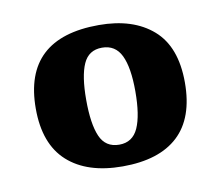

<svg xmlns="http://www.w3.org/2000/svg" viewBox="-49 -776 523 454"><g transform="rotate(-10 212.0 -549.5)"><path d="M212 -380Q127 -380 80 -422.5Q33 -465 33 -550Q33 -719 214 -719Q296 -719 343.5 -677.5Q391 -636 391 -550Q391 -465 345.5 -422.5Q300 -380 212 -380ZM213 -432Q245 -432 258.5 -462Q272 -492 272 -550Q272 -607 258 -636Q244 -665 212 -665Q180 -665 167 -636Q154 -607 154 -550Q154 -492 167 -462Q180 -432 213 -432Z"/></g></svg>

Font: Noto Serif SemiCondensed ExtraBold
Style: Regular
Weight: 800
Width: 4
Designer: Monotype Design Team
Foundry: Monotype Imaging Inc.
Version: Version 2.015